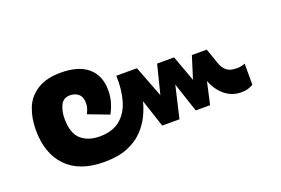

<svg xmlns="http://www.w3.org/2000/svg" viewBox="-60 -594 1012 691"><g transform="rotate(-20 446.5 -248.0)"><path d="M243 -70Q149 -70 99.5 -121Q50 -172 50 -262Q50 -309 65 -346Q80 -383 115 -404.5Q150 -426 204 -426Q273 -426 308.5 -395Q344 -364 344 -308Q344 -284 337.5 -262Q331 -240 321 -223L242 -253Q246 -260 249.5 -270.5Q253 -281 253 -293Q253 -316 240 -327Q227 -338 208 -338Q182 -338 171.5 -316Q161 -294 161 -266Q161 -209 188 -185.5Q215 -162 259 -162Q307 -162 336.5 -185.5Q366 -209 378.5 -251Q391 -293 389 -347H468L528 -191H505L542 -338H607L656 -204L632 -203L670 -324H727L733 -307Q741 -284 747.5 -265Q754 -246 767 -235Q780 -224 807 -224Q818 -224 825.5 -226Q833 -228 838 -230V-149Q829 -144 818.5 -140.5Q808 -137 792 -137Q749 -137 718 -170Q687 -203 674 -271H701L670 -132H615L564 -285H587L549 -122H483L431 -279H457Q455 -258 448.5 -230.5Q442 -203 428.5 -175Q415 -147 391.5 -123Q368 -99 332 -84.5Q296 -70 243 -70Z"/></g></svg>

Font: Noto Sans Thai SemiBold
Style: Regular
Weight: 600
Version: Version 2.001